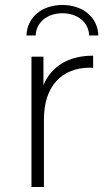

<svg xmlns="http://www.w3.org/2000/svg" viewBox="-20 -749 434 769"><path d="M230 -696C172 -696 125 -662 123 -607C123 -607 86 -607 86 -607C89 -683 151 -729 230 -729C309 -729 371 -683 374 -607C374 -607 337 -607 337 -607C335 -662 288 -696 230 -696ZM154 -522C154 -522 154 -408 154 -408C186 -484 255 -526 353 -526C353 -526 353 -477 353 -477C349 -477 345 -478 341 -478C225 -478 156 -401 156 -272C156 -272 156 0 156 0C156 0 106 0 106 0C106 0 106 -522 106 -522C106 -522 154 -522 154 -522Z"/></svg>

Font: TamingNoise
Style: Regular
Weight: 500
Designer: Julieta Ulanovsky
Foundry: Julieta Ulanovsky
Version: ""